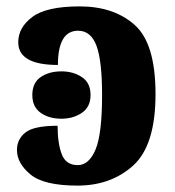

<svg xmlns="http://www.w3.org/2000/svg" viewBox="-20 -570 548 600"><path d="M222 10Q327 10 396.5 -53Q466 -116 466 -276Q466 -434 401 -492Q336 -550 229 -550Q125 -550 81 -517Q37 -484 37 -438Q37 -367 161 -367Q161 -474 224 -474Q264 -474 281.5 -427Q299 -380 299 -273Q299 -151 278.5 -102.5Q258 -54 223 -54Q186 -54 173 -88Q160 -122 160 -177Q86 -177 59.5 -156Q33 -135 33 -101Q33 -60 75 -25Q117 10 222 10ZM172 -199Q209 -199 236 -217.5Q263 -236 263 -273Q263 -311 236 -329Q209 -347 172 -347Q133 -347 107 -329Q81 -311 81 -273Q81 -236 107 -217.5Q133 -199 172 -199Z"/></svg>

Font: Noto Serif SemiCondensed Extra
Style: Regular
Weight: 800
Width: 4
Designer: Monotype Design Team
Foundry: Monotype Imaging Inc.
Version: Version 1.002